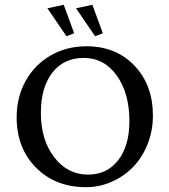

<svg xmlns="http://www.w3.org/2000/svg" viewBox="-20 -776 710 805"><path d="M378.9 -624 298.8 -741.2 367.2 -755.9 411.1 -636.7ZM258.8 -624 178.7 -741.2 247.1 -755.9 291 -636.7ZM340.8 8.8Q212.4 8.8 131.1 -73Q49.8 -154.8 49.8 -284.2Q49.8 -368.7 87.6 -436.8Q125.5 -504.9 192.4 -543.5Q259.3 -582 342.8 -582Q465.8 -582 543.5 -501Q621.1 -419.9 621.1 -291Q621.1 -227.1 598.4 -170.7Q575.7 -114.3 537.4 -75.2Q499 -36.1 447.8 -13.7Q396.5 8.8 340.8 8.8ZM349.6 -43.9Q428.7 -43.9 475.6 -104.5Q522.5 -165 522.5 -267.6Q522.5 -385.7 469.5 -459.5Q416.5 -533.2 331.1 -533.2Q247.6 -533.2 199.5 -471.4Q151.4 -409.7 151.4 -302.7Q151.4 -189.5 207.3 -116.7Q263.2 -43.9 349.6 -43.9Z"/></svg>

Font: Crimson Pro
Style: Regular
Weight: 400
Designer: Jacques Le Bailly
Foundry: Baron von Fonthausen
Version: Version 1.003